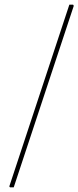

<svg xmlns="http://www.w3.org/2000/svg" viewBox="-20 -695 337 825"><path d="M294 -675 297 -670 39 110H23L20 106L278 -675Z"/></svg>

Font: Alegreya Sans Thin
Style: Italic
Weight: 100
Italic angle: -7°
Designer: Juan Pablo del Peral
Foundry: Huerta Tipografica
Version: Version 2.007